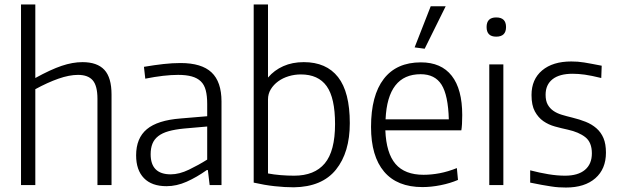

<svg xmlns="http://www.w3.org/2000/svg" viewBox="-20 -828 2772 859"><path d="M74 -808H138V-479Q207 -517 256 -533.5Q305 -550 349 -550Q415 -550 447 -515.5Q479 -481 479 -405V0H416V-386Q416 -444 395 -468.5Q374 -493 329 -493Q290 -493 241.5 -476Q193 -459 138 -429V0H74Z M725 5Q659 5 624 -31Q589 -67 589 -133Q589 -210 637 -250Q685 -290 788 -298L907 -308V-363Q907 -399 900.5 -424Q894 -449 878.5 -464Q863 -479 838 -486Q813 -493 777 -493Q715 -493 630 -476L624 -529Q671 -537 711 -541.5Q751 -546 788 -546Q882 -546 926.5 -504Q971 -462 971 -374V0H918L910 -67H905Q860 -35 815 -15Q770 5 725 5ZM744 -48Q782 -48 825.5 -69Q869 -90 907 -114V-262L804 -253Q763 -249 734.5 -241Q706 -233 688 -219Q670 -205 662 -185Q654 -165 654 -138Q654 -48 744 -48Z M1295 10Q1254 10 1208.5 5Q1163 0 1115 -11V-808H1179V-481Q1207 -514 1247.5 -532Q1288 -550 1339 -550Q1440 -550 1492.5 -483Q1545 -416 1545 -277Q1545 -146 1483 -69Q1421 8 1295 10ZM1296 -42Q1387 -42 1433 -97Q1479 -152 1479 -273Q1479 -390 1441.5 -442.5Q1404 -495 1326 -495Q1298 -495 1271.5 -487Q1245 -479 1224.5 -464Q1204 -449 1191.5 -428.5Q1179 -408 1179 -383V-52Q1205 -47 1235.5 -44.5Q1266 -42 1296 -42Z M1835 -616 1907 -800H1974L1880 -610ZM1870 9Q1757 9 1698.5 -60Q1640 -129 1640 -260Q1640 -401 1697 -475Q1754 -549 1863 -549Q1954 -549 2001 -489Q2048 -429 2048 -313Q2048 -268 2044 -245H1704Q1708 -143 1749.5 -94.5Q1791 -46 1875 -46Q1910 -46 1947 -53Q1984 -60 2024 -76L2029 -23Q1994 -8 1951.5 0.5Q1909 9 1870 9ZM1862 -496Q1714 -496 1705 -294H1988Q1985 -402 1955.5 -449Q1926 -496 1862 -496Z M2200 -664Q2157 -664 2157 -707Q2157 -750 2200 -750Q2244 -750 2244 -707Q2244 -664 2200 -664ZM2169 -540H2232V0H2169Z M2512 11Q2496 11 2480 10Q2464 9 2445 6Q2426 3 2403 -1Q2380 -5 2352 -11V-66Q2394 -55 2433.5 -48.5Q2473 -42 2508 -42Q2566 -42 2597 -68Q2628 -94 2628 -142Q2628 -191 2599 -214Q2570 -237 2520 -248Q2492 -254 2463 -262Q2434 -270 2411 -286Q2388 -302 2373 -329.5Q2358 -357 2358 -403Q2358 -473 2405.5 -513Q2453 -553 2536 -553Q2551 -553 2564.5 -552Q2578 -551 2593.5 -548.5Q2609 -546 2627.5 -542.5Q2646 -539 2672 -534L2670 -479Q2625 -490 2596.5 -494Q2568 -498 2542 -498Q2483 -498 2452 -473.5Q2421 -449 2421 -404Q2421 -377 2430.5 -360Q2440 -343 2456 -332Q2472 -321 2493.5 -314.5Q2515 -308 2540 -302Q2573 -294 2600.5 -283Q2628 -272 2648.5 -254Q2669 -236 2680 -210Q2691 -184 2691 -145Q2691 -72 2643.5 -30.5Q2596 11 2512 11Z"/></svg>

Font: Encode Sans Narrow
Style: Light
Weight: 300
Designer: Pablo Impallari, Andres Torresi
Foundry: Pablo Impallari, Andres Torresi
Version: Version 1.000; ttfautohint (v1.00) -l 8 -r 50 -G 200 -x 14 -